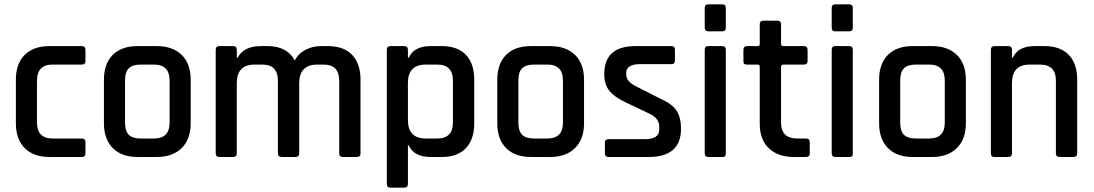

<svg xmlns="http://www.w3.org/2000/svg" viewBox="-20 -722 5031 883"><path d="M373 -68V-16Q373 0 355 0H208Q134 0 93.5 -41Q53 -82 53 -155V-355Q53 -429 93.5 -469.5Q134 -510 208 -510H355Q373 -510 373 -493V-441Q373 -425 355 -425H222Q150 -425 150 -351V-159Q150 -85 222 -85H355Q373 -85 373 -68Z M701 0H613Q539 0 498.5 -41Q458 -82 458 -155V-355Q458 -429 498.5 -469.5Q539 -510 613 -510H701Q774 -510 815.5 -469.5Q857 -429 857 -355V-155Q857 -82 815.5 -41Q774 0 701 0ZM627 -85H688Q760 -85 760 -158V-352Q760 -425 688 -425H627Q589 -425 572 -407.5Q555 -390 555 -352V-158Q555 -120 572 -102.5Q589 -85 627 -85Z M1052 0H989Q972 0 972 -17V-493Q972 -510 989 -510H1052Q1069 -510 1069 -493V-457H1073Q1102 -510 1179 -510H1212Q1299 -510 1336 -444Q1352 -476 1385 -493Q1418 -510 1456 -510H1488Q1561 -510 1599.5 -469.5Q1638 -429 1638 -355V-17Q1638 0 1621 0H1557Q1540 0 1540 -17V-351Q1540 -425 1468 -425H1439Q1356 -425 1356 -338V-17Q1356 0 1338 0H1275Q1258 0 1258 -17V-351Q1258 -425 1186 -425H1151Q1069 -425 1069 -340V-17Q1069 0 1052 0Z M1839 141H1776Q1759 141 1759 124V-493Q1759 -510 1776 -510H1839Q1856 -510 1856 -493V-457H1860Q1884 -510 1961 -510H2012Q2084 -510 2122.5 -470Q2161 -430 2161 -355V-155Q2161 -81 2122.5 -40.5Q2084 0 2012 0H1961Q1884 0 1860 -53H1856V124Q1856 141 1839 141ZM1938 -85H1991Q2063 -85 2063 -159V-351Q2063 -425 1991 -425H1938Q1856 -425 1856 -340V-170Q1856 -85 1938 -85Z M2510 0H2422Q2348 0 2307.5 -41Q2267 -82 2267 -155V-355Q2267 -429 2307.5 -469.5Q2348 -510 2422 -510H2510Q2583 -510 2624.5 -469.5Q2666 -429 2666 -355V-155Q2666 -82 2624.5 -41Q2583 0 2510 0ZM2436 -85H2497Q2569 -85 2569 -158V-352Q2569 -425 2497 -425H2436Q2398 -425 2381 -407.5Q2364 -390 2364 -352V-158Q2364 -120 2381 -102.5Q2398 -85 2436 -85Z M2963 0H2779Q2762 0 2762 -17V-66Q2762 -82 2779 -82H2947Q3012 -82 3012 -127V-139Q3012 -179 2965 -200L2856 -252Q2805 -276 2782 -305Q2759 -334 2759 -381Q2759 -510 2902 -510H3068Q3084 -510 3084 -493V-444Q3084 -427 3068 -427H2922Q2892 -427 2876 -416.5Q2860 -406 2860 -389V-378Q2860 -346 2911 -322L3021 -266Q3073 -243 3092.5 -211.5Q3112 -180 3112 -130Q3112 0 2963 0Z M3221 -595V-686Q3221 -702 3237 -702H3302Q3318 -702 3318 -686V-595Q3318 -578 3302 -578H3237Q3221 -578 3221 -595ZM3221 -17V-493Q3221 -510 3237 -510H3301Q3318 -510 3318 -493V-17Q3318 -7 3314.5 -3.5Q3311 0 3302 0H3238Q3221 0 3221 -17Z M3464 -425H3416Q3406 -425 3402.5 -428.5Q3399 -432 3399 -441V-493Q3399 -510 3416 -510H3464Q3474 -510 3474 -520V-610Q3474 -627 3492 -627H3555Q3572 -627 3572 -610V-520Q3572 -510 3583 -510H3676Q3694 -510 3694 -493V-441Q3694 -425 3676 -425H3583Q3572 -425 3572 -415V-158Q3572 -85 3647 -85H3686Q3704 -85 3704 -68V-16Q3704 0 3686 0H3632Q3558 0 3516 -40Q3474 -80 3474 -153V-415Q3474 -425 3464 -425Z M3805 -595V-686Q3805 -702 3821 -702H3886Q3902 -702 3902 -686V-595Q3902 -578 3886 -578H3821Q3805 -578 3805 -595ZM3805 -17V-493Q3805 -510 3821 -510H3885Q3902 -510 3902 -493V-17Q3902 -7 3898.5 -3.5Q3895 0 3886 0H3822Q3805 0 3805 -17Z M4266 0H4178Q4104 0 4063.5 -41Q4023 -82 4023 -155V-355Q4023 -429 4063.5 -469.5Q4104 -510 4178 -510H4266Q4339 -510 4380.5 -469.5Q4422 -429 4422 -355V-155Q4422 -82 4380.5 -41Q4339 0 4266 0ZM4192 -85H4253Q4325 -85 4325 -158V-352Q4325 -425 4253 -425H4192Q4154 -425 4137 -407.5Q4120 -390 4120 -352V-158Q4120 -120 4137 -102.5Q4154 -85 4192 -85Z M4617 0H4554Q4537 0 4537 -17V-493Q4537 -510 4554 -510H4617Q4634 -510 4634 -493V-457H4638Q4662 -510 4739 -510H4783Q4856 -510 4895 -470Q4934 -430 4934 -355V-17Q4934 0 4916 0H4853Q4836 0 4836 -17V-351Q4836 -425 4763 -425H4716Q4634 -425 4634 -340V-17Q4634 0 4617 0Z"/></svg>

Font: Rajdhani Semibold
Style: Regular
Weight: 600
Designer: Satya Rajpurohit, Jyotish Sonowal
Foundry: Indian Type Foundry
Version: Version 1.200;PS 1.0;hotconv 1.0.78;makeotf.lib2.5.61930; tt